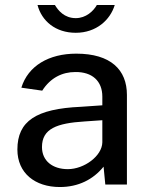

<svg xmlns="http://www.w3.org/2000/svg" viewBox="-20 -743 607 773"><path d="M442 -723H370C356 -698 326 -670 285 -670C239 -670 214 -701 201 -723H131C148 -658 204 -611 285 -611C368 -611 424 -663 442 -723ZM221 10C295 10 355 -20 397 -72L404 0H491V-361C491 -462 426 -527 287 -527C177 -527 93 -478 66 -390L150 -378C183 -430 231 -453 283 -453C351 -454 392 -417 392 -354V-319L305 -313C126 -305 50 -256 50 -141C50 -46 121 10 221 10ZM253 -62C192 -62 149 -95 149 -151C149 -225 209 -247 320 -254L392 -259V-170C391 -115 319 -62 253 -62Z"/></svg>

Font: United Sans Medium
Style: Regular
Weight: 500
Designer: Pablo Impallari, Rodrigo Fuenzalida (Modified by Dan O. Williams)
Version: Version 1.000;PS 001.000;hotconv 1.0.88;makeotf.lib2.5.64775